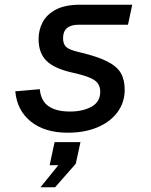

<svg xmlns="http://www.w3.org/2000/svg" viewBox="-20 -552 640 816"><path d="M268 12Q170 12 111 -35.5Q52 -83 45 -164L149 -173Q154 -123 186.5 -100.5Q219 -78 277 -78Q332 -78 369 -98.5Q406 -119 406 -162Q406 -182 396.5 -196.5Q387 -211 361 -222Q335 -233 285 -244Q210 -261 177 -294Q144 -327 144 -386Q144 -425 161.5 -458Q179 -491 218 -511.5Q257 -532 321 -532H542L524 -447H315Q248 -447 248 -390Q248 -365 261 -352.5Q274 -340 318 -330Q394 -312 435.5 -291Q477 -270 493.5 -241.5Q510 -213 510 -171Q510 -117 479.5 -75.5Q449 -34 394.5 -11Q340 12 268 12ZM152 244 228 150H191L212 52H322L302 144L214 244Z"/></svg>

Font: Geist Mono Medium
Style: Italic
Weight: 500
Italic angle: -12°
Monospace: yes
Designer: Basement.studio, Andrés Briganti, Mateo Zaragoza
Foundry: Basement.studio, Vercel, Andrés Briganti, Guido Ferreyra, Mateo Zaragoza
Version: Version 1.500; ttfautohint (v1.8.4.7-5d5b)